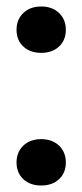

<svg xmlns="http://www.w3.org/2000/svg" viewBox="-20 -564 254 592"><path d="M162 -11.5Q141 8 107 8Q73 8 52 -11.5Q31 -31 31 -63Q31 -95 52 -115Q73 -135 107 -135Q141 -135 162 -115Q183 -95 183 -63Q183 -31 162 -11.5ZM162 -420.5Q141 -401 107 -401Q73 -401 52 -420.5Q31 -440 31 -472Q31 -504 52 -524Q73 -544 107 -544Q141 -544 162 -524Q183 -504 183 -472Q183 -440 162 -420.5Z"/></svg>

Font: Mona Sans
Style: Bold
Weight: 700
Designer: Deni Anggara
Foundry: GitHub
Version: Version 2.000;Glyphs 3.2.3 (3260)